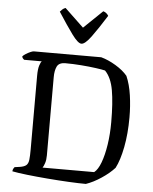

<svg xmlns="http://www.w3.org/2000/svg" viewBox="-62 -1009 843 1060"><g transform="rotate(5 359.5 -479.0)"><path d="M454 0Q415 0 358 -3Q301 -6 240 -11Q179 -16 126.5 -22Q74 -28 44 -34Q44 -42 47.5 -48.5Q51 -55 54 -58L83 -62Q108 -66 118.5 -75.5Q129 -85 131.5 -105.5Q134 -126 134 -163V-571Q134 -608 140.5 -628.5Q147 -649 153 -653H55Q52 -655 48 -659.5Q44 -664 43 -671Q49 -678 61 -685.5Q73 -693 85.5 -698.5Q98 -704 104 -704H478Q518 -693 559.5 -668Q601 -643 625 -614Q645 -568 653.5 -508.5Q662 -449 662 -387Q662 -296 647.5 -221.5Q633 -147 610 -103Q582 -72 538.5 -43Q495 -14 454 0ZM208 -69H494Q515 -85 530.5 -126.5Q546 -168 555 -226.5Q564 -285 564 -352Q564 -459 552 -528Q540 -597 505 -633Q489 -637 452.5 -642Q416 -647 371 -650.5Q326 -654 284 -654Q248 -654 237 -631Q226 -608 226 -572V-138Q226 -113 220 -95Q214 -77 208 -69ZM362 -769Q343 -769 309 -815.5Q275 -862 228 -935Q232 -940 240 -947.5Q248 -955 258 -958L363 -858L467 -958Q478 -955 485.5 -948Q493 -941 496 -935Q449 -860 415.5 -814.5Q382 -769 362 -769Z"/></g></svg>

Font: Texturina 72pt Medium
Style: Regular
Weight: 500
Designer: Guillermo Torres Carreño
Foundry: Omnibus-Type
Version: Version 1.002; ttfautohint (v1.8.3)